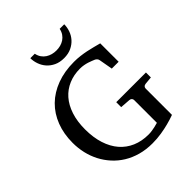

<svg xmlns="http://www.w3.org/2000/svg" viewBox="-249 -1036 1192 1192"><g transform="rotate(-45 347.5 -439.5)"><path d="M619.1 -275.9Q608.4 -274.9 603.3 -268.8Q598.1 -262.7 598.1 -254.9V-23.9Q567.9 -12.7 533.7 -3.9Q504.4 3.9 466.6 10Q428.7 16.1 388.2 16.1Q332.5 16.1 284.9 2.9Q237.3 -10.3 198.5 -34.2Q159.7 -58.1 129.9 -91.1Q100.1 -124 79.8 -163.1Q59.6 -202.1 49.3 -246.3Q39.1 -290.5 39.1 -336.9Q39.1 -415.5 64 -480.2Q88.9 -544.9 135.7 -590.8Q182.6 -636.7 249.8 -661.9Q316.9 -687 400.9 -687Q429.2 -687 454.8 -683.8Q480.5 -680.7 504.4 -675.8Q528.3 -670.9 551.3 -664.8Q574.2 -658.7 597.2 -652.8V-491.2H537.1L521 -581.1Q519.5 -589.8 513.7 -595.9Q507.8 -602.1 501 -605Q493.7 -607.9 483.2 -612.3Q472.7 -616.7 459.5 -620.8Q446.3 -625 430.4 -627.9Q414.6 -630.9 397 -630.9Q342.8 -630.9 297.9 -611.8Q252.9 -592.8 220.7 -556.2Q188.5 -519.5 170.7 -465.6Q152.8 -411.6 152.8 -341.8Q152.8 -270 170.9 -213.9Q189 -157.7 222.4 -119.1Q255.9 -80.6 303.2 -60.3Q350.6 -40 409.2 -40Q425.8 -40 440.9 -42.5Q456.1 -44.9 467.8 -47.6Q479.5 -50.3 487.3 -52.7Q495.1 -55.2 497.1 -55.2V-254.9Q497.1 -262.7 491.9 -268.8Q486.8 -274.9 476.1 -275.9L409.2 -280.8V-324.2H669.9V-280.8ZM522.9 -894.5Q522.9 -868.2 513.7 -841.6Q504.4 -814.9 485.6 -793.7Q466.8 -772.5 439 -759.3Q411.1 -746.1 374 -746.1Q336.4 -746.1 308.6 -759.3Q280.8 -772.5 262.2 -793.7Q243.7 -814.9 234.4 -841.6Q225.1 -868.2 225.1 -894.5H264.2Q268.6 -873 279.3 -857.7Q290 -842.3 305.2 -832.5Q320.3 -822.8 337.9 -818.1Q355.5 -813.5 374 -813.5Q392.6 -813.5 410.2 -818.1Q427.7 -822.8 442.4 -832.5Q457 -842.3 467.8 -857.7Q478.5 -873 482.9 -894.5Z"/></g></svg>

Font: Charis SIL Phon
Style: Regular
Weight: 400
Foundry: SIL International
Version: Version 5.000